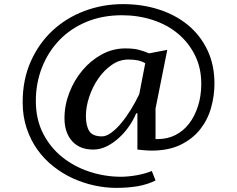

<svg xmlns="http://www.w3.org/2000/svg" viewBox="-20 -732 1151 932"><path d="M792 -490 704 -473C686.7 -480.3 669.7 -486.2 653 -490.5C636.3 -494.8 614.7 -497 588 -497C548 -497 510.2 -487.3 474.5 -468C438.8 -448.7 407.5 -423 380.5 -391C353.5 -359 332.2 -322.7 316.5 -282C300.8 -241.3 293 -200 293 -158C293 -112 305.2 -75.2 329.5 -47.5C353.8 -19.8 388.3 -6 433 -6C455 -6 476.5 -11.2 497.5 -21.5C518.5 -31.8 538.3 -45.5 557 -62.5C575.7 -79.5 592.2 -98.3 606.5 -119C620.8 -139.7 632.3 -160.7 641 -182H647V-6C659.7 -4.7 671.5 -3.5 682.5 -2.5C693.5 -1.5 704.7 -1 716 -1C771.3 -1 818.3 -10.5 857 -29.5C895.7 -48.5 927.2 -73.3 951.5 -104C975.8 -134.7 993.5 -169.5 1004.5 -208.5C1015.5 -247.5 1021 -286.7 1021 -326C1021 -386.7 1009.7 -440.8 987 -488.5C964.3 -536.2 933.2 -576.5 893.5 -609.5C853.8 -642.5 806.8 -667.8 752.5 -685.5C698.2 -703.2 639.7 -712 577 -712C511 -712 448.5 -700.8 389.5 -678.5C330.5 -656.2 278.8 -624.3 234.5 -583C190.2 -541.7 155 -491.7 129 -433C103 -374.3 90 -308.7 90 -236C90 -190 96.5 -147.7 109.5 -109C122.5 -70.3 140 -35.7 162 -5C184 25.7 209.8 52.7 239.5 76C269.2 99.3 300.8 118.7 334.5 134C368.2 149.3 403 160.8 439 168.5C475 176.2 510 180 544 180C582 180 616.7 177.3 648 172C679.3 166.7 708.3 157.3 735 144L717 98C694.3 107.3 669.2 114.3 641.5 119C613.8 123.7 589.3 126 568 126C515.3 126 464.2 117.8 414.5 101.5C364.8 85.2 320.7 61.5 282 30.5C243.3 -0.5 212.3 -38.8 189 -84.5C165.7 -130.2 154 -182.7 154 -242C154 -300 164 -354.3 184 -405C204 -455.7 232.2 -499.8 268.5 -537.5C304.8 -575.2 348.7 -604.7 400 -626C451.3 -647.3 508.7 -658 572 -658C624.7 -658 674.5 -650.3 721.5 -635C768.5 -619.7 809.3 -597.5 844 -568.5C878.7 -539.5 906.2 -504.5 926.5 -463.5C946.8 -422.5 957 -376.7 957 -326C957 -286 951.7 -249.5 941 -216.5C930.3 -183.5 915.8 -155.2 897.5 -131.5C879.2 -107.8 857.2 -89.5 831.5 -76.5C805.8 -63.5 778 -57 748 -57H735V-205ZM685 -425 656 -275C644 -249.7 630.5 -224.8 615.5 -200.5C600.5 -176.2 585 -154.3 569 -135C553 -115.7 536.8 -100 520.5 -88C504.2 -76 489 -70 475 -70C445 -70 424.5 -78.5 413.5 -95.5C402.5 -112.5 397 -137 397 -169C397 -198.3 402.3 -229.2 413 -261.5C423.7 -293.8 438.3 -323.5 457 -350.5C475.7 -377.5 497.5 -399.7 522.5 -417C547.5 -434.3 574.3 -443 603 -443C621 -443 636.3 -441.7 649 -439C661.7 -436.3 673.7 -431.7 685 -425Z"/></svg>

Font: PT Serif Caption
Style: Italic
Weight: 400
Italic angle: -12°
Designer: A.Korolkova, O.Umpeleva, V.Yefimov
Foundry: ParaType Ltd
Version: Version 1.000W OFL